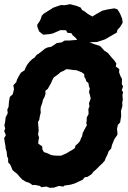

<svg xmlns="http://www.w3.org/2000/svg" viewBox="-22 -876 612 919"><path d="M217 23 200 17 176 20 169 14 145 9 134 10 118 -1 102 -6 84 -17 71 -31 60 -44 47 -54 38 -62 32 -77 27 -88 17 -99V-117L12 -128L10 -149L5 -166L4 -178L0 -200L-2 -215L6 -229L-2 -249L3 -260L-1 -276L3 -295L5 -314L15 -334L13 -352L19 -364L21 -390L25 -412L39 -425L45 -449L42 -468L56 -483L59 -494L67 -510L78 -528L96 -540L100 -551L108 -566L118 -579L132 -593L143 -600L154 -614L163 -619L181 -633L193 -643L206 -649L223 -652L240 -663L250 -670L273 -673L288 -682H309L333 -684L349 -685H363L384 -683L393 -677L411 -672L428 -665L454 -657L460 -653L478 -633L494 -623L500 -616L512 -601L524 -588L535 -572L532 -558L549 -545L548 -530L554 -513L562 -498L561 -474L567 -462L561 -445L567 -434L564 -420L566 -398L563 -386L564 -369L557 -345L558 -321L556 -309L553 -290L542 -278L538 -259L540 -243V-231L525 -209L514 -182L510 -165L498 -152L492 -135L483 -118L480 -108L468 -94L453 -80L436 -63L426 -55L416 -42L396 -29L384 -28L374 -16L357 -8L336 2L315 8L309 9L287 12L281 17L260 14L236 22ZM248 -131H270L292 -140L301 -145L312 -152L326 -160L336 -167L340 -180L351 -189L361 -201L366 -215L371 -224L374 -240L378 -247L385 -261L394 -277L391 -287L393 -299V-313L402 -330L401 -354L406 -366L404 -383L409 -395L412 -404L409 -419L404 -435L408 -452L404 -462L401 -479L391 -487L388 -498L382 -507L381 -521L369 -530L354 -536L344 -540L329 -541L307 -544L295 -545L283 -537L268 -531L260 -523L249 -515L236 -506L229 -494L223 -480L217 -469L207 -451L195 -441L196 -427L191 -412L184 -399L180 -382L173 -363L172 -350L173 -337L168 -317L166 -303L160 -292L161 -277L162 -268L163 -249L160 -232L165 -218L162 -203L161 -188L172 -181L180 -175L181 -161L188 -148L201 -144L210 -140L223 -134L234 -132ZM340 -695 325 -708 320 -717 301 -719 294 -731 268 -732 231 -716 218 -713 185 -710 177 -716 165 -726 157 -747 156 -757 168 -775 173 -785 178 -801 188 -811 225 -834 230 -838 252 -846 270 -852 288 -851 313 -856 344 -848 364 -840 371 -828 382 -822 399 -809 420 -797 438 -808 468 -825 494 -831 525 -836 539 -832 547 -821 554 -808 563 -785 565 -767 553 -747 540 -733 537 -720 516 -708 485 -690 479 -687 461 -681 442 -675 411 -674 373 -672 364 -679 348 -684Z"/></svg>

Font: Winky Rough
Style: Bold Italic
Weight: 700
Italic angle: -8.97852°
Designer: Simon Atzbach
Foundry: typofactur
Version: Version 1.206; ttfautohint (v1.8.4.7-5d5b)